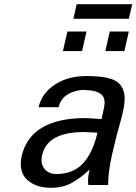

<svg xmlns="http://www.w3.org/2000/svg" viewBox="-20 -872 644 906"><path d="M179.2 -142.1Q169.4 -101.6 189.2 -76.2Q209 -50.8 246.1 -50.8Q324.7 -50.8 371.3 -100.8Q418 -150.9 439.9 -246.1Q374 -249 372.1 -249Q338.4 -249 309.3 -244.1Q280.3 -239.3 252.7 -227.8Q225.1 -216.3 205.8 -194.3Q186.5 -172.4 179.2 -142.1ZM381.8 -446.8V-448.2Q336.9 -448.2 301.5 -427.7Q266.1 -407.2 256.8 -366.2H162.1Q177.2 -432.1 238.8 -472.7Q300.3 -513.2 388.2 -513.2Q426.8 -513.2 454.6 -510Q482.4 -506.8 505.1 -499.3Q527.8 -491.7 541.3 -478.8Q554.7 -465.8 561.8 -446.5Q568.8 -427.2 568.1 -400.9Q567.4 -374.5 559.1 -339.8Q553.2 -314.5 542.2 -275.4Q531.2 -236.3 529.8 -230L508.8 -143.1Q508.3 -141.6 507.8 -138.4Q507.3 -135.3 506.8 -133.8Q490.2 -57.6 490.2 1H397Q391.6 -24.9 402.8 -71.8Q377.9 -49.8 363.5 -38.6Q349.1 -27.3 325.4 -12.9Q301.8 1.5 275.9 7.8Q250 14.2 219.2 14.2Q187.5 14.2 159.9 5.6Q132.3 -2.9 110.8 -21Q89.4 -39.1 81.8 -67.1Q74.2 -95.2 82 -134.8Q124 -314.9 384.8 -314.9Q392.6 -314.9 419.4 -312.7Q446.3 -310.5 459 -310.1L471.2 -365.2Q475.6 -388.7 471.7 -404.5Q467.8 -420.4 453.9 -429.7Q439.9 -439 422.4 -442.9Q404.8 -446.8 381.8 -446.8ZM367.2 -630.9H276.9L297.9 -723.1H388.2ZM566.9 -630.9H477.1L498 -723.1H587.9ZM587.9 -783.2H326.2L341.8 -852.1H604Z"/></svg>

Font: Perun
Style: Italic
Weight: 400
Italic angle: -12°
Foundry: Stefan Peev, Context Ltd
Version: Version 001.000